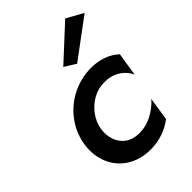

<svg xmlns="http://www.w3.org/2000/svg" viewBox="-217 -818 921 921"><g transform="rotate(-45 243.5 -357.5)"><path d="M487 -678 289 -531 231 -567 402 -725ZM149 -230Q143 -191 154.5 -158Q166 -125 193 -105Q220 -85 260 -84Q309 -83 351.5 -105.5Q394 -128 421 -160L403 -42Q373 -18 332.5 -4Q292 10 246 10Q177 9 127 -23Q77 -55 54 -109.5Q31 -164 40 -230Q50 -298 90 -352.5Q130 -407 190 -438Q250 -469 321 -470Q410 -470 466 -418L447 -299Q431 -335 396 -356Q361 -377 317 -376Q276 -376 240.5 -356Q205 -336 180.5 -303Q156 -270 149 -230Z"/></g></svg>

Font: Jost* Medium
Style: Italic
Weight: 500
Italic angle: -10°
Version: Version 3.7